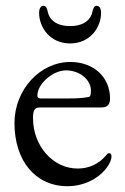

<svg xmlns="http://www.w3.org/2000/svg" viewBox="-20 -628 430 663"><path d="M222 -478C292 -478 329 -534 329 -584C329 -597 324 -608 314 -608C304 -608 301 -597 299 -587C294 -562 272 -538 222 -538C172 -538 150 -562 145 -587C143 -597 140 -608 130 -608C120 -608 115 -597 115 -584C115 -534 152 -478 222 -478ZM213 15C266 15 317 -8 347 -47C359 -62 365 -76 365 -89C365 -95 362 -99 357 -99C353 -99 351 -98 346 -91C321 -62 288 -46 248 -46C163 -46 94 -124 94 -220C94 -249 100 -257 119 -257H330C351 -257 360 -267 360 -288C360 -362 303 -414 223 -414C118 -414 30 -318 30 -203C30 -72 103 15 213 15ZM121 -288C113 -288 109 -291 109 -298C109 -338 162 -385 208 -385C255 -385 294 -353 294 -315C294 -301 292 -294 286 -293C264 -289 244 -288 212 -288Z"/></svg>

Font: Garamond-Math
Style: Regular
Weight: 400
Version: Version 2019-08-16